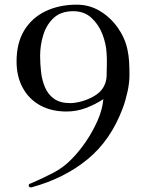

<svg xmlns="http://www.w3.org/2000/svg" viewBox="-20 -753 630 823"><path d="M438 -479Q438 -490 438 -501.5Q438 -513 437 -524Q435 -565 419 -606.5Q403 -648 372 -676.5Q341 -705 294 -705Q241 -705 210 -676Q179 -647 165.5 -603Q152 -559 152 -514Q152 -480 156 -444.5Q160 -409 173 -378.5Q186 -348 212 -329.5Q238 -311 281 -311Q303 -311 331.5 -319Q360 -327 385 -342Q410 -357 422 -377Q436 -400 437 -426.5Q438 -453 438 -479ZM535 -432Q535 -398 526.5 -359.5Q518 -321 506 -289Q455 -152 355 -70Q255 12 115 50Q114 50 113.5 50Q113 50 112 50Q103 50 103 42Q103 37 107 35Q111 33 115 32Q161 12 206 -11Q251 -34 286 -70Q318 -102 347.5 -145Q377 -188 398 -235.5Q419 -283 423 -328Q388 -305 348 -290Q308 -275 265 -275Q200 -275 152 -301.5Q104 -328 77.5 -376.5Q51 -425 51 -490Q51 -569 84 -623Q117 -677 175.5 -705Q234 -733 309 -733Q363 -733 408 -706Q453 -679 484 -635.5Q515 -592 526 -542Q532 -515 533.5 -487.5Q535 -460 535 -432Z"/></svg>

Font: Kaisei Tokumin
Style: Regular
Weight: 400
Designer: Font-Kai, 金井和夫
Foundry: KAZUO KANAI
Version: Version 5.003